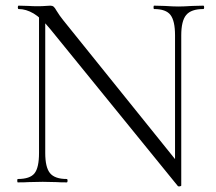

<svg xmlns="http://www.w3.org/2000/svg" viewBox="-20 -645 765 679"><path d="M118 -602 140 -600V-104Q140 -53 157 -32.5Q174 -12 216 -12Q219 -12 219 -6Q219 0 216 0Q192 0 179 -1L131 -2L82 -1Q69 0 43 0Q41 0 41 -6Q41 -12 43 -12Q86 -12 102 -32Q118 -52 118 -104ZM609 13 157 -543Q125 -582 98.5 -597.5Q72 -613 46 -613Q43 -613 43 -619Q43 -625 46 -625L82 -624Q93 -623 113 -623Q130 -623 141 -624Q152 -625 158 -625Q165 -625 169.5 -621.5Q174 -618 180 -607Q191 -589 204 -573L613 -65L621 11Q621 13 616 14Q611 15 609 13ZM621 11 599 -20V-520Q599 -571 583 -592Q567 -613 525 -613Q523 -613 523 -619Q523 -625 525 -625L563 -624Q593 -622 611 -622Q628 -622 660 -624L699 -625Q702 -625 702 -619Q702 -613 699 -613Q656 -613 638.5 -592Q621 -571 621 -520Z"/></svg>

Font: Cormorant SC Light
Style: Regular
Weight: 300
Designer: Christian Thalmann (Catharsis Fonts)
Foundry: Catharsis Fonts
Version: Version 4.000